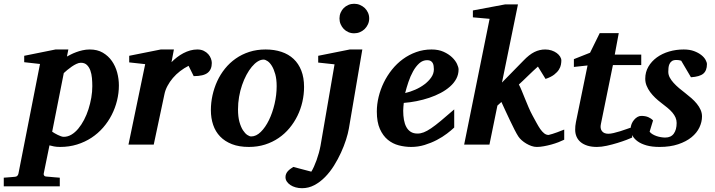

<svg xmlns="http://www.w3.org/2000/svg" viewBox="-116 -760 3756 1009"><path d="M369.1 -307.1Q369.1 -328.1 367.2 -349.9Q365.2 -371.6 358.9 -389.4Q352.5 -407.2 340.6 -418.7Q328.6 -430.2 309.1 -430.2Q298.3 -430.2 285.9 -424.3Q273.4 -418.5 261 -409.9Q248.5 -401.4 237.5 -392.1Q226.6 -382.8 219.2 -376L158.2 -67.9Q164.1 -64 171.9 -59.3Q179.7 -54.7 188 -50.8Q196.3 -46.9 204.3 -43.9Q212.4 -41 219.2 -41Q240.2 -41 259.5 -52.5Q278.8 -64 295.4 -84Q312 -104 325.7 -130.1Q339.4 -156.2 348.9 -186Q358.4 -215.8 363.8 -246.8Q369.1 -277.8 369.1 -307.1ZM508.8 -311Q508.8 -271 499 -231.4Q489.3 -191.9 470.9 -156Q452.6 -120.1 425.8 -89.4Q398.9 -58.6 364.7 -36.1Q330.6 -13.7 289.1 -0.7Q247.6 12.2 200.2 12.2Q181.6 12.2 167.7 9.5Q153.8 6.8 144 3.9L113.8 151.9Q112.3 158.7 116.5 163.3Q120.6 168 128.9 168Q135.7 168.5 146 169.4Q154.8 170.4 167.7 171.4Q180.7 172.4 198.2 173.8V219.2H-96.2V173.8Q-88.4 172.9 -77.9 172.4Q-67.4 171.9 -58.1 170.9Q-47.4 169.9 -36.1 168.9Q-28.3 168 -24.4 163.3Q-20.5 158.7 -19 151.9L94.2 -423.8L11.2 -433.1V-466.8L175.8 -500H243.2L235.8 -462.9Q243.7 -467.3 256.1 -473.6Q268.6 -480 284.2 -485.8Q299.8 -491.7 317.9 -495.8Q335.9 -500 356 -500Q395.5 -500 424.3 -483.2Q453.1 -466.3 471.9 -439.5Q490.7 -412.6 499.8 -378.9Q508.8 -345.2 508.8 -311Z M997.1 -429.2Q997.1 -394.5 975.1 -377.2Q953.1 -359.9 901.9 -359.9L875 -414.1Q851.6 -402.3 830.3 -386Q809.1 -369.6 792.5 -350.1Q775.9 -330.6 764.2 -308.6Q752.4 -286.6 748 -264.2L691.9 0H559.1L647 -422.9L563 -432.1V-466.8L729 -500H797.9L785.2 -433.1Q798.3 -446.8 814.2 -459Q830.1 -471.2 847.7 -480.5Q865.2 -489.7 883.8 -494.9Q902.3 -500 920.9 -500Q940.4 -500 954.8 -492.9Q969.2 -485.8 978.5 -475.3Q987.8 -464.8 992.4 -452.4Q997.1 -439.9 997.1 -429.2Z M1337.9 -307.1Q1337.9 -343.8 1330.6 -370.1Q1323.2 -396.5 1312.7 -413.6Q1302.2 -430.7 1290.3 -438.7Q1278.3 -446.8 1269 -446.8Q1253.9 -446.8 1238 -436.8Q1222.2 -426.8 1207.3 -408.9Q1192.4 -391.1 1179.2 -366.5Q1166 -341.8 1156 -312.7Q1146 -283.7 1140.4 -251.2Q1134.8 -218.8 1134.8 -185.1Q1134.8 -146.5 1142.3 -119.4Q1149.9 -92.3 1160.9 -75.4Q1171.9 -58.6 1183.6 -50.8Q1195.3 -43 1204.1 -43Q1230.5 -43 1254.6 -66.9Q1278.8 -90.8 1297.4 -128.9Q1315.9 -167 1326.9 -213.9Q1337.9 -260.7 1337.9 -307.1ZM1481.9 -303.2Q1481.9 -263.7 1473.1 -225.1Q1464.4 -186.5 1447.3 -151.6Q1430.2 -116.7 1405.3 -86.7Q1380.4 -56.6 1348.1 -34.7Q1315.9 -12.7 1276.6 -0.2Q1237.3 12.2 1191.9 12.2Q1140.6 12.2 1103 -2.4Q1065.4 -17.1 1040.8 -42.7Q1016.1 -68.4 1004.2 -103.8Q992.2 -139.2 992.2 -181.2Q992.2 -220.2 1000.7 -259Q1009.3 -297.9 1025.6 -333.5Q1042 -369.1 1066.4 -399.4Q1090.8 -429.7 1122.8 -452.1Q1154.8 -474.6 1194.1 -487.3Q1233.4 -500 1279.8 -500Q1325.7 -500 1363 -487.5Q1400.4 -475.1 1426.8 -450.4Q1453.1 -425.8 1467.5 -388.9Q1481.9 -352.1 1481.9 -303.2Z M1717.3 -84Q1712.9 -58.6 1702.4 -25.6Q1691.9 7.3 1676 42Q1660.2 76.7 1639.2 110.4Q1618.2 144 1592.3 170.4Q1566.4 196.8 1536.1 212.9Q1505.9 229 1471.2 229Q1453.6 229 1437.7 224.6Q1421.9 220.2 1410.2 212.4Q1398.4 204.6 1391.4 194.1Q1384.3 183.6 1384.3 170.9Q1384.3 161.6 1387.5 154.1Q1390.6 146.5 1396.2 140.1Q1401.9 133.8 1409.2 128.2Q1416.5 122.6 1425.3 117.2L1520 142.1Q1526.9 131.3 1533.9 115.7Q1541 100.1 1547.6 81.8Q1554.2 63.5 1559.6 43.9Q1564.9 24.4 1568.4 5.9L1642.1 -421.9L1556.2 -431.2V-466.8L1722.2 -500H1788.1ZM1824.2 -663.1Q1824.2 -647 1817.9 -632.8Q1811.5 -618.7 1800.8 -607.9Q1790 -597.2 1775.6 -591.1Q1761.2 -585 1745.1 -585Q1729 -585 1714.8 -591.1Q1700.7 -597.2 1690.4 -607.9Q1680.2 -618.7 1674.1 -632.8Q1668 -647 1668 -663.1Q1668 -679.2 1674.1 -693.4Q1680.2 -707.5 1690.4 -717.8Q1700.7 -728 1714.8 -734.1Q1729 -740.2 1745.1 -740.2Q1761.2 -740.2 1775.6 -734.1Q1790 -728 1800.8 -717.8Q1811.5 -707.5 1817.9 -693.4Q1824.2 -679.2 1824.2 -663.1Z M2164.1 -396Q2164.1 -404.8 2162.8 -413.3Q2161.6 -421.9 2158 -428.7Q2154.3 -435.5 2147.2 -439.7Q2140.1 -443.8 2128.9 -443.8Q2105.5 -443.8 2087.2 -427.2Q2068.8 -410.6 2054.7 -385Q2040.5 -359.4 2030.3 -328.9Q2020 -298.3 2013.2 -271Q2039.1 -276.9 2065.9 -288.6Q2092.8 -300.3 2114.5 -316.7Q2136.2 -333 2150.1 -353Q2164.1 -373 2164.1 -396ZM2293.9 -395Q2293.9 -368.7 2282 -346.2Q2270 -323.7 2249 -305.2Q2228 -286.6 2200 -271.7Q2171.9 -256.8 2139.9 -246.1Q2107.9 -235.4 2073.5 -228.5Q2039.1 -221.7 2005.9 -219.2Q2004.9 -210 2003.9 -198.2Q2002.9 -186.5 2002.9 -178.2Q2002.9 -152.3 2006.8 -130.4Q2010.7 -108.4 2019.5 -92.3Q2028.3 -76.2 2042.7 -67.1Q2057.1 -58.1 2078.1 -58.1Q2094.2 -58.1 2110.8 -64.5Q2127.4 -70.8 2149.4 -85.7Q2171.4 -100.6 2200.7 -125Q2230 -149.4 2271 -185.1V-89.8Q2256.3 -75.7 2232.9 -57.9Q2209.5 -40 2179.7 -24.4Q2149.9 -8.8 2115.7 1.7Q2081.5 12.2 2044.9 12.2Q2012.2 12.2 1980 3.9Q1947.8 -4.4 1922.1 -25.4Q1896.5 -46.4 1880.4 -82.3Q1864.3 -118.2 1864.3 -173.8Q1864.3 -211.9 1873.8 -251Q1883.3 -290 1900.9 -326.2Q1918.5 -362.3 1943.8 -394Q1969.2 -425.8 2001.2 -449.2Q2033.2 -472.7 2071.3 -486.3Q2109.4 -500 2151.9 -500Q2188.5 -500 2215.3 -487.8Q2242.2 -475.6 2259.8 -458.7Q2277.3 -441.9 2285.6 -424.1Q2293.9 -406.2 2293.9 -395Z M2849.1 -25.9Q2836.4 -19.5 2818.8 -12.7Q2801.3 -5.9 2781.7 -0.5Q2762.2 4.9 2742.2 8.5Q2722.2 12.2 2705.1 12.2Q2691.4 12.2 2677.2 7.3Q2663.1 2.4 2649.9 -5.4Q2636.7 -13.2 2625.7 -22.9Q2614.7 -32.7 2607.9 -43Q2599.6 -55.7 2588.1 -78.1Q2576.7 -100.6 2564.5 -126.2Q2552.2 -151.9 2540.3 -177.7Q2528.3 -203.6 2519 -224.1L2498 -205.1L2456.1 0H2323.2L2457 -661.1L2369.1 -668.9V-705.1L2538.1 -736.8H2606L2522 -326.2L2634.3 -440.9Q2665 -473.1 2692.4 -486.6Q2719.7 -500 2749 -500Q2767.1 -500 2782.7 -494.9Q2798.3 -489.7 2809.8 -481.2Q2821.3 -472.7 2827.6 -462.4Q2834 -452.1 2834 -441.9Q2834 -433.1 2831.8 -420.4Q2829.6 -407.7 2821.3 -394.3Q2813 -380.9 2796.4 -367.9Q2779.8 -355 2751 -345.2L2710.9 -410.2Q2699.2 -399.9 2685.5 -387Q2671.9 -374 2658.4 -361.1Q2645 -348.1 2632.6 -336.2Q2620.1 -324.2 2610.8 -315.9Q2617.7 -303.2 2625.7 -283.7Q2633.8 -264.2 2642.8 -241.7Q2651.9 -219.2 2661.9 -195.8Q2671.9 -172.4 2683.1 -151.9Q2693.8 -132.3 2703.6 -114.3Q2713.4 -96.2 2723.1 -82Q2732.9 -67.9 2743.7 -59.3Q2754.4 -50.8 2767.1 -50.8Q2768.1 -50.8 2787.4 -56.4Q2806.6 -62 2849.1 -79.1Z M3105 -418 3042 -108.9Q3036.6 -85.4 3047.1 -71.3Q3057.6 -57.1 3081.1 -57.1Q3092.8 -57.1 3109.1 -61Q3125.5 -64.9 3143.1 -70.3Q3160.6 -75.7 3177.2 -81.8Q3193.8 -87.9 3206.1 -91.8V-37.1Q3197.8 -33.2 3176.8 -25.1Q3155.8 -17.1 3128.9 -8.8Q3102.1 -0.5 3073.2 5.9Q3044.4 12.2 3021 12.2Q2992.2 12.2 2970.7 5.4Q2949.2 -1.5 2935.1 -13.4Q2920.9 -25.4 2913.8 -42Q2906.7 -58.6 2906.7 -78.1Q2906.7 -87.9 2907.5 -97.7Q2908.2 -107.4 2910.6 -118.2L2971.7 -416L2899.9 -408.2V-449.2L2984.9 -482.9L3035.6 -585.9H3135.7L3114.7 -473.1H3253.9V-418Z M3599.1 -422.9Q3599.1 -389.2 3580.1 -373Q3561 -356.9 3515.1 -354L3463.9 -440.9Q3460.4 -441.9 3456.5 -442.9Q3453.1 -443.8 3448.2 -444.3Q3443.4 -444.8 3438 -444.8Q3422.9 -444.8 3414.6 -438.7Q3406.2 -432.6 3402.1 -423.3Q3397.9 -414.1 3397 -403.1Q3396 -392.1 3396 -382.8Q3396 -367.2 3403.8 -352.5Q3411.6 -337.9 3424.3 -324Q3437 -310.1 3452.9 -296.6Q3468.8 -283.2 3484.9 -271Q3502 -257.8 3517.8 -243.9Q3533.7 -230 3546.1 -214.6Q3558.6 -199.2 3565.9 -182.6Q3573.2 -166 3573.2 -147.9Q3573.2 -119.1 3559.6 -90.3Q3545.9 -61.5 3518.1 -38.8Q3490.2 -16.1 3448.2 -2Q3406.2 12.2 3350.1 12.2Q3310.5 12.2 3282 4.2Q3253.4 -3.9 3234.9 -17.3Q3216.3 -30.8 3207.3 -47.9Q3198.2 -64.9 3198.2 -83Q3198.2 -96.2 3203.1 -108.4Q3208 -120.6 3216.1 -130.1Q3224.1 -139.6 3233.9 -145.3Q3243.7 -150.9 3253.9 -150.9Q3275.9 -150.9 3291 -144.3Q3306.2 -137.7 3315.9 -127L3297.9 -67.9Q3303.2 -60.5 3313 -54.7Q3322.8 -48.8 3334.2 -44.9Q3345.7 -41 3357.7 -39.1Q3369.6 -37.1 3379.9 -37.1Q3410.2 -37.1 3425 -57.9Q3439.9 -78.6 3439.9 -113.8Q3439.9 -128.9 3434.1 -142.3Q3428.2 -155.8 3417.5 -168.5Q3406.7 -181.2 3391.6 -193.6Q3376.5 -206.1 3357.9 -220.2Q3342.3 -231.9 3327.4 -246.1Q3312.5 -260.3 3300.8 -276.1Q3289.1 -292 3282 -309.6Q3274.9 -327.1 3274.9 -346.2Q3274.9 -381.3 3291.5 -409.7Q3308.1 -438 3335.9 -458.3Q3363.8 -478.5 3400.4 -489.3Q3437 -500 3477.1 -500Q3508.3 -500 3531.2 -491.5Q3554.2 -482.9 3569.3 -470.9Q3584.5 -459 3591.8 -445.6Q3599.1 -432.1 3599.1 -422.9Z"/></svg>

Font: Charis SIL Afr
Style: Bold Italic
Weight: 700
Italic angle: -11°
Foundry: SIL International
Version: Version 5.000